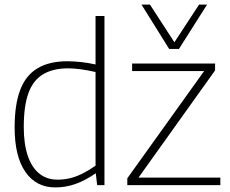

<svg xmlns="http://www.w3.org/2000/svg" viewBox="-20 -810 1006 840"><path d="M405 0 399 -52Q351 -19 308.5 -4.5Q266 10 222 10Q138 10 91 -58Q44 -126 44 -252Q44 -353 68.5 -417Q93 -481 144.5 -511.5Q196 -542 274 -542Q303 -542 334.5 -538.5Q366 -535 398 -528V-740H437V0ZM398 -85V-495Q362 -503 332.5 -507Q303 -511 278 -511Q212 -511 168.5 -485Q125 -459 104.5 -403Q84 -347 84 -254Q84 -180 101.5 -128.5Q119 -77 152 -50.5Q185 -24 231 -24Q259 -24 285 -30Q311 -36 338.5 -49.5Q366 -63 398 -85ZM537 0V-30L873 -499H558V-532H921V-502L586 -33H944V0ZM886 -790 763 -596H720L599 -790H636L743 -625L851 -790Z"/></svg>

Font: Georama ExtraLight
Style: Regular
Weight: 250
Version: Version 1.001